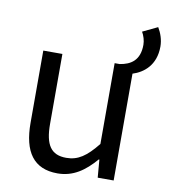

<svg xmlns="http://www.w3.org/2000/svg" viewBox="-84 -817 791 901"><g transform="rotate(10 311.5 -366.0)"><path d="M250 13C325 13 379 -26 430 -85H433L440 0H516V-509C567 -525 623 -567 623 -657C623 -689 612 -720 597 -745L526 -711C536 -694 543 -671 543 -651C543 -577 501 -551 449 -543H425V-158C373 -93 334 -66 278 -66C206 -66 176 -109 176 -210V-543H85V-199C85 -61 136 13 250 13Z"/></g></svg>

Font: Microsoft YaHei
Style: Regular
Weight: 400
Designer: Ryoko NISHIZUKA 西塚涼子 (kana, bopomofo & ideographs); Paul D. Hunt (Latin, Greek & Cyrillic); Sandoll Communications 산돌커뮤니
Foundry: Adobe
Version: Version 2.001;hotconv 1.0.111;makeotfexe 2.5.65597